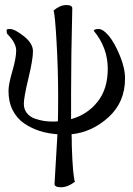

<svg xmlns="http://www.w3.org/2000/svg" viewBox="-20 -540 543 782"><path d="M114.3 -331.1Q114.3 -297.9 95.7 -220.7Q77.1 -143.6 77.1 -117.2Q77.1 -94.7 89.8 -79.1Q102.5 -63.5 122.6 -56.6Q142.6 -49.8 159.7 -47.4Q176.8 -44.9 194.3 -44.9Q209 -44.9 215.8 -45.9Q216.8 -78.1 216.8 -150.4Q216.8 -256.8 210.4 -368.7Q204.1 -480.5 198.2 -497.1Q224.6 -519.5 250 -519.5Q274.4 -519.5 274.4 -505.9Q269.5 -308.6 269.5 -158.2V-54.7Q335.9 -73.2 377.4 -125.5Q418.9 -177.7 418.9 -259.8Q418.9 -345.7 362.3 -414.1Q362.3 -421.9 381.8 -421.9Q399.4 -421.9 422.9 -394.5Q446.3 -366.2 467.8 -314.5Q489.3 -262.7 489.3 -220.7Q489.3 -124 422.4 -63Q355.5 -2 271.5 6.8Q272.5 23.4 272.5 55.7Q276.4 175.8 285.2 200.2Q255.9 222.7 228.5 222.7Q202.1 222.7 202.1 209Q204.1 169.9 208.5 99.6Q212.9 29.3 213.9 6.8Q174.8 3.9 141.1 -6.8Q107.4 -17.6 78.1 -37.6Q48.8 -57.6 31.7 -91.3Q14.6 -125 14.6 -169.9Q14.6 -196.3 30.3 -250Q45.9 -303.7 45.9 -334Q45.9 -365.2 10.7 -400.4Q6.8 -404.3 6.8 -418Q6.8 -421.9 20.5 -421.9Q40 -421.9 77.1 -392.6Q114.3 -363.3 114.3 -331.1Z"/></svg>

Font: Crimson Text
Style: Regular
Weight: 400
Version: Version 0.13